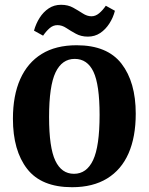

<svg xmlns="http://www.w3.org/2000/svg" viewBox="-20 -772 621 802"><path d="M281 10Q153 10 93.5 -66.5Q34 -143 34 -276Q34 -373 64.5 -441.5Q95 -510 154 -546.5Q213 -583 300 -583Q428 -583 487.5 -506Q547 -429 547 -297Q547 -200 517 -131.5Q487 -63 427.5 -26.5Q368 10 281 10ZM292 -526Q239 -526 212 -469.5Q185 -413 185 -283Q185 -156 211 -101Q237 -46 289 -46Q342 -46 369 -103.5Q396 -161 396 -292Q396 -418 370.5 -472Q345 -526 292 -526ZM347 -619Q319 -619 297 -631Q275 -643 257 -655Q239 -667 220 -667Q202 -667 187.5 -654.5Q173 -642 160 -623L122 -644Q130 -673 145.5 -697.5Q161 -722 183.5 -737Q206 -752 235 -752Q264 -752 285.5 -740Q307 -728 325.5 -716Q344 -704 362 -704Q379 -704 394 -716.5Q409 -729 422 -748L460 -727Q453 -699 437 -674Q421 -649 398.5 -634Q376 -619 347 -619Z"/></svg>

Font: Yrsa
Style: Bold
Weight: 700
Version: Version 2.004